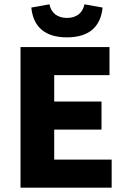

<svg xmlns="http://www.w3.org/2000/svg" viewBox="-20 -869 590 889"><path d="M75 0H497V-130H231V-269H450V-399H231V-521H487V-651H75ZM290 -696C390 -696 446 -743 455 -834L371 -849C363 -808 333 -786 290 -786C247 -786 217 -808 209 -849L125 -834C134 -743 190 -696 290 -696Z"/></svg>

Font: Source Sans Pro
Style: Bold
Weight: 700
Designer: Paul D. Hunt
Foundry: Adobe Systems Incorporated
Version: Version 3.006;hotconv 1.0.111;makeotfexe 2.5.65597